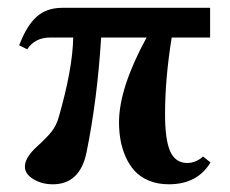

<svg xmlns="http://www.w3.org/2000/svg" viewBox="-20 -462 590 493"><path d="M115.7 11.2Q87.4 11.2 65.7 -2Q43.9 -15.1 43.9 -34.2Q43.9 -57.6 75.2 -85.9Q101.1 -109.4 112.8 -124.5Q124.5 -139.6 130.4 -159.7Q166.5 -284.7 168 -365.7H109.4Q69.8 -365.7 49.8 -335.4L29.3 -345.7Q48.3 -396 74 -418.9Q99.6 -441.9 139.6 -441.9H519.5V-365.7H420.9Q403.8 -260.3 403.8 -168.9Q403.8 -102.5 417.2 -73Q430.7 -43.5 460.9 -43.5Q482.4 -43.5 501.5 -60.1L520.5 -44.9Q486.8 11.2 413.6 11.2Q385.3 11.2 362.8 2Q340.3 -7.3 326.2 -22.7Q312 -38.1 302.7 -59.1Q293.5 -80.1 289.6 -101.8Q285.6 -123.5 285.6 -147.9Q285.6 -235.8 356.4 -365.7H239.7Q230 -207.5 202.1 -70.3Q185.1 11.2 115.7 11.2Z"/></svg>

Font: Elstob 10pt
Style: Bold
Weight: 700
Designer: Peter S. Baker
Version: Version 1.015